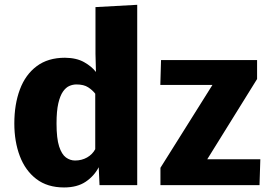

<svg xmlns="http://www.w3.org/2000/svg" viewBox="-20 -782 1133 811"><path d="M250.5 9.8Q180.2 9.8 133.5 -25.9Q86.9 -61.5 63.7 -122.8Q40.5 -184.1 40.5 -260.3Q40.5 -341.3 64 -404.1Q87.4 -466.8 135 -502.4Q182.6 -538.1 254.4 -538.1Q303.2 -537.6 335.2 -519.5Q367.2 -501.5 385.3 -478L383.3 -555.2V-752L559.6 -761.7V0H400.4L397 -75.7Q377.9 -38.6 342 -14.4Q306.2 9.8 250.5 9.8ZM296.9 -104Q325.2 -104 347.9 -116.9Q370.6 -129.9 382.3 -151.9V-386.2Q370.6 -401.4 352.3 -413.3Q334 -425.3 302.7 -425.3Q287.6 -425.3 272.9 -418.9Q258.3 -412.6 246.1 -395.3Q233.9 -377.9 226.3 -345.5Q218.8 -313 218.8 -260.3Q218.8 -197.3 229.7 -163.6Q240.7 -129.9 258.5 -116.9Q276.4 -104 296.9 -104ZM657.7 0V-73.2L877.4 -423.3H657.2L660.2 -528.3H1065.9V-448.2L855.5 -109.4H1079.6L1076.2 0Z"/></svg>

Font: Comme ExtraBold
Style: Regular
Weight: 800
Version: Version 1.000;gftools[0.9.27]